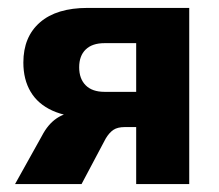

<svg xmlns="http://www.w3.org/2000/svg" viewBox="-20 -465 554 485"><path d="M18 0 86 -122Q101 -151 123 -166Q145 -181 172 -181H200V-169Q149 -169 112.5 -185.5Q76 -202 57.5 -233Q39 -264 39 -307Q39 -372 81 -408.5Q123 -445 201 -445H458V0H324V-144H295Q277 -144 266.5 -137Q256 -130 247 -115L186 0ZM244 -233H324V-356H244Q213 -356 196.5 -340Q180 -324 180 -295Q180 -266 196.5 -249.5Q213 -233 244 -233Z"/></svg>

Font: Nunito Sans 12pt ExtraLight
Style: Weight 830 Width 84 Optical size 12.0 YTLC 445
Weight: 830
Width: 4
Designer: Vernon Adams
Foundry: Vernon Adams
Version: Version 3.101;gftools[0.9.27]